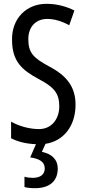

<svg xmlns="http://www.w3.org/2000/svg" viewBox="-20 -744 453 1004"><path d="M282 137C282 92 253 61 199 50L218 8C313 -6 375 -86 375 -196C375 -288 331 -347 238 -396C155 -441 128 -467 128 -540C128 -601 165 -645 227 -645C263 -645 302 -634 342 -612L369 -689C332 -708 281 -724 225 -724C118 -725 41 -647 43 -536C43 -423 95 -378 180 -332C262 -289 290 -257 290 -188C290 -123 251 -69 184 -69C139 -69 83 -82 38 -108V-21C75 -2 118 8 168 10L138 79C186 86 214 102 214 137C214 166 194 186 151 186C136 186 121 184 108 180V234C121 238 140 240 164 240C238 240 282 204 282 137Z"/></svg>

Font: Noto Sans Gurmukhi UI ExtraCondensed
Style: Regular
Weight: 400
Width: 2
Designer: Jelle Bosma - Monotype Design Team
Foundry: Monotype Imaging Inc.
Version: Version 2.004